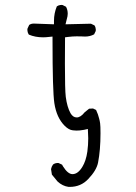

<svg xmlns="http://www.w3.org/2000/svg" viewBox="-20 -626 540 764"><path d="M257.3 117.7Q301.8 117.7 331.1 86.4Q363.8 52.2 370.1 21.5Q379.9 -28.3 379.9 -95.7Q379.9 -125 378.4 -135.3Q377 -145.5 374.5 -154.3Q370.6 -170.9 362.3 -188.5L350.1 -194.3L334.5 -193.4L316.9 -179.2Q300.8 -158.7 285.2 -158.7Q270.5 -158.7 260.7 -175.3Q247.1 -199.7 241.7 -240.7Q238.3 -268.6 238.3 -372.6Q238.3 -413.6 238.8 -477.5L250 -479Q270 -481.4 285.4 -481.4Q300.8 -481.4 307.9 -481Q314.9 -480.5 317.9 -480.5Q338.4 -480.5 354.5 -489.3L360.8 -502.4Q361.3 -503.9 361.3 -507.3Q361.3 -510.7 360.1 -515.6Q358.9 -520.5 356 -524.9L341.8 -531.7L240.7 -529.3L248.5 -561Q249.5 -566.4 249.5 -571.3Q249.5 -586.9 242.7 -599.1L229 -606Q227.5 -606.4 225.3 -606.4Q223.1 -606.4 219.7 -606Q212.4 -605 206.1 -600.6Q194.8 -573.2 194.8 -543V-529.3L114.7 -532.2Q104 -532.2 96.2 -526.9L89.4 -512.2Q88.9 -510.7 88.9 -508.3Q88.9 -505.9 89.4 -502.4Q90.3 -494.6 94.7 -488.3Q120.1 -477.5 151.4 -477.5Q162.1 -477.5 174.3 -479L189 -480.5V-465.8Q189 -263.7 196.3 -215.3Q205.1 -157.7 237.3 -125.5Q253.9 -108.9 270 -107.4Q277.8 -106.4 283.7 -106.4Q289.6 -106.4 296.9 -106.9Q304.2 -107.4 314.5 -109.4L329.6 -112.8Q331.1 -86.4 331.1 -75.7Q331.1 -48.8 327.6 -22.9Q322.3 14.2 307.6 38.1Q290 66.9 268.6 66.9Q250 66.9 230.5 35.6Q228.5 32.7 227.1 29.3L213.4 22.9Q211.9 22.5 210.9 22.5Q198.7 22.5 190.9 28.8Q185.1 36.6 183.1 46.9L186.5 68.8L209 96.2Q228.5 114.3 252.9 117.7Q255.4 117.7 257.3 117.7Z"/></svg>

Font: NaikaiFont
Style: ExtraLight
Weight: 200
Version: Version 1.89